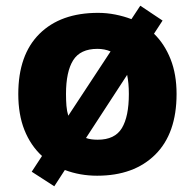

<svg xmlns="http://www.w3.org/2000/svg" viewBox="-20 -605 682 672"><path d="M598 -276Q598 -138 523.5 -64Q449 10 320 10Q260 10 207 -10L170 47L91 -4L127 -59Q87 -96 65.5 -150Q44 -204 44 -276Q44 -413 118 -486.5Q192 -560 323 -560Q354 -560 384 -554Q414 -548 440 -538L471 -585L549 -533L519 -487Q556 -451 577 -398Q598 -345 598 -276ZM211 -276Q211 -254 212.5 -235Q214 -216 219 -200L367 -425Q346 -434 321 -434Q261 -434 236 -394Q211 -354 211 -276ZM431 -276Q431 -295 429.5 -311.5Q428 -328 425 -343L281 -122Q297 -116 322 -116Q382 -116 406.5 -156.5Q431 -197 431 -276Z"/></svg>

Font: Noto Kufi Arabic ExtraBold
Style: Regular
Weight: 800
Designer: Monotype Design Team, David Williams, Khaled Hosny
Foundry: Google LLC
Version: Version 2.109; ttfautohint (v1.8.4.7-5d5b)